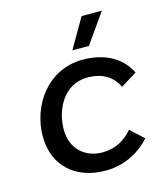

<svg xmlns="http://www.w3.org/2000/svg" viewBox="-110 -812 791 906"><g transform="rotate(-15 285.5 -359.0)"><path d="M295 8C378 8 455 -26 514 -91L450 -150C416 -109 368 -79 303 -79C214 -79 153 -139 153 -230C153 -327 208 -439 324 -439C399 -439 447 -406 471 -354L550 -403C511 -483 429 -526 325 -526C152 -526 49 -375 49 -224C49 -84 145 8 295 8ZM370 -581 472 -726H373L289 -581Z"/></g></svg>

Font: Fixel Display Medium
Style: Italic
Weight: 500
Italic angle: -10°
Designer: AlfaBravo + MacPaw
Foundry: Kyrylo Tkachov, Marchela Mozhyna, Serhii Makarenko, Maria Weinstein, Zakhar Kryvoshyya
Version: Version 1.210;Glyphs 3.2 (3217)